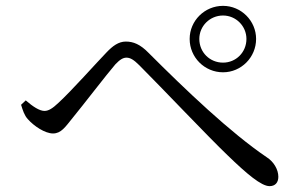

<svg xmlns="http://www.w3.org/2000/svg" viewBox="-20 -705 1040 656"><path d="M628 -572C628 -509 679 -458 742 -458C804 -458 855 -509 855 -572C855 -634 804 -685 742 -685C679 -685 628 -634 628 -572ZM661 -572C661 -616 697 -652 742 -652C786 -652 822 -616 822 -572C822 -526 786 -491 742 -491C697 -491 661 -526 661 -572ZM52 -347C58 -328 63 -311 75 -298C96 -274 134 -249 161 -249C189 -249 203 -271 228 -302C265 -347 343 -449 374 -485C390 -502 401 -508 412 -508C425 -508 437 -501 456 -482C532 -406 694 -235 757 -175C824 -110 873 -69 901 -69C920 -69 931 -81 931 -101C931 -126 915 -153 891 -168C767 -252 614 -398 488 -524C459 -554 435 -563 410 -563C385 -563 365 -548 344 -526C310 -491 225 -395 179 -353C160 -335 146 -326 132 -326C115 -326 92 -341 68 -362Z"/></svg>

Font: Noto Serif CJK KR
Style: Regular
Weight: 400
Designer: Ryoko NISHIZUKA 西塚涼子 (kana & ideographs); Frank Grießhammer (Latin, Greek & Cyrillic); Wenlong ZHANG 张文龙 (bopomofo); San
Foundry: Adobe
Version: Version 2.001;hotconv 1.1.0;makeotfexe 2.6.0